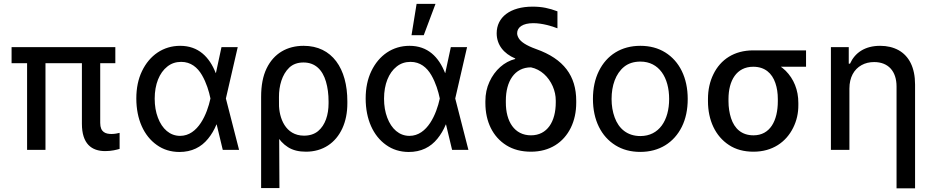

<svg xmlns="http://www.w3.org/2000/svg" viewBox="-20 -796 4954 1020"><path d="M41.5 -545.5V-460.2H592.7V-545.5ZM123.9 -545.5V0H221.6V-545.5ZM415.1 -138.8C415.1 -32 466.3 6.7 539.1 6.7C573.5 6.7 598.7 -0.4 615.4 -5V-90.2C606.5 -87.7 588.8 -84.2 572.8 -84.2C541.9 -84.2 512.4 -93 512.4 -142.8V-545.5H415.1Z M932.2 11.4C998.9 11.7 1049.4 -14.6 1085.2 -58.9C1103.3 -81 1118.3 -106.2 1130 -134.9H1161.6L1179.7 -271.3L1242.9 -545.5H1156.6L1097.7 -271.3C1080.6 -192.5 1033 -74.2 936.8 -74.2C882.8 -74.2 841.3 -111.2 818.9 -170.8C807.5 -200.6 801.8 -234.4 801.8 -272C801.8 -348.4 826.7 -409.4 869 -442.5C889.9 -459.2 914.4 -467.3 942.5 -467.3C993.6 -467.3 1029.1 -437.9 1052.9 -397C1076.7 -356.2 1090.6 -309.3 1097.7 -274.1L1163.4 0H1250L1179.7 -274.1L1161.6 -408H1126.1C1092.3 -493.6 1034.1 -552.6 937.1 -552.6C847.3 -552.6 774.5 -502.1 734.4 -418.3C714.1 -376.1 704.2 -327.8 704.2 -272.7C704.2 -162.3 744.3 -74.2 812.9 -25.9C846.9 -1.4 886.7 11 932.2 11.4Z M1464.5 203.1 1462 -279.8C1461.6 -339.8 1478.3 -400.2 1516.7 -436.8C1535.9 -454.9 1561.1 -464.1 1592.3 -464.1C1654.5 -464.1 1693.2 -425.1 1711.6 -362.6C1720.9 -331 1725.5 -295.8 1725.5 -257.1V-247.2C1725.5 -186.1 1708.1 -131.4 1669.7 -99.4C1650.2 -83.5 1625.4 -75.3 1594.8 -75.3C1495.7 -75.6 1462 -170.1 1462 -244L1404.1 -183.9C1427.9 -105.5 1458.8 -46.2 1509.9 -14.2C1535.2 2.1 1567.1 9.9 1605.1 9.9C1695.7 9.9 1763.1 -36.9 1798.7 -114C1816.4 -152.7 1825.3 -197.1 1825.3 -247.2V-257.1C1825.3 -344.8 1805.4 -418 1766 -470.5C1726.6 -522.7 1668.7 -552.6 1593 -552.6C1506 -552.6 1435 -512.8 1396.3 -432.5C1376.8 -392.4 1367.2 -342 1367.2 -281.6V203.1Z M2150.6 11.4C2217.3 11.7 2267.8 -14.6 2303.6 -58.9C2321.7 -81 2336.6 -106.2 2348.4 -134.9H2380L2398.1 -271.3L2461.3 -545.5H2375L2316.1 -271.3C2299 -192.5 2251.4 -74.2 2155.2 -74.2C2101.2 -74.2 2059.7 -111.2 2037.3 -170.8C2025.9 -200.6 2020.2 -234.4 2020.2 -272C2020.2 -348.4 2045.1 -409.4 2087.4 -442.5C2108.3 -459.2 2132.8 -467.3 2160.9 -467.3C2212 -467.3 2247.5 -437.9 2271.3 -397C2295.1 -356.2 2308.9 -309.3 2316.1 -274.1L2381.7 0H2468.4L2398.1 -274.1L2380 -408H2344.5C2310.7 -493.6 2252.5 -552.6 2155.5 -552.6C2065.7 -552.6 1992.9 -502.1 1952.8 -418.3C1932.5 -376.1 1922.6 -327.8 1922.6 -272.7C1922.6 -162.3 1962.7 -74.2 2031.2 -25.9C2065.3 -1.4 2105.1 11 2150.6 11.4ZM2231.2 -609 2293.7 -775.6H2193.2L2166.2 -609Z M2618.6 -619.3C2618.6 -557.9 2655.9 -511.4 2717 -485.4V-482.6C2659.1 -468.4 2608.7 -423.7 2580.3 -361.5C2565.7 -330.3 2558.6 -295.8 2558.6 -258.5V-248.6C2558.6 -150.2 2597.7 -69.2 2670.1 -24.1C2706.3 -1.4 2750 9.9 2800.8 9.9C2900.6 9.9 2973.7 -38.7 3012.4 -117.2C3031.6 -156.6 3041.2 -201 3041.2 -250.4V-260.3C3041.2 -392 2975.9 -483 2828.5 -535.2C2773.1 -555 2746.1 -574.9 2735.4 -593.4C2730.1 -602.6 2727.3 -611.2 2727.3 -619.3C2727.3 -650.9 2756.7 -672.9 2813.2 -672.9C2860.4 -672.9 2913 -657 2941.4 -645.6V-735.8C2897 -752.5 2859.4 -760.7 2809.3 -760.7C2690.3 -760.7 2618.6 -704.5 2618.6 -619.3ZM2667.3 -261.7C2667.3 -362.9 2713.1 -438.2 2800.8 -438.2C2853.7 -427.2 2894.2 -387.8 2916.2 -338.1C2927.2 -312.9 2932.5 -287.6 2932.5 -261.7V-252.1C2932.5 -149.9 2887.4 -77.1 2800.8 -77.1C2713.1 -77.1 2666.9 -150.6 2667.3 -252.1Z M3381.7 11C3483 11 3560.4 -38.4 3602.3 -122.5C3623.2 -164.8 3633.5 -213.8 3633.5 -270.2C3633.5 -383.5 3589.5 -470.5 3514.2 -517.4C3476.6 -540.8 3432.5 -552.6 3381.7 -552.6C3280.9 -552.6 3203.5 -503.6 3161.6 -418.7C3140.6 -376.4 3130 -326.7 3130 -270.2C3130 -157.7 3174 -71 3249.6 -24.1C3287.3 -0.7 3331.3 11 3381.7 11ZM3382.1 -73.2C3312.5 -73.2 3267 -112.6 3245.4 -172.2C3234.4 -202.1 3229 -234.7 3229 -270.2C3229 -341.3 3250.4 -404.5 3295.8 -441.4C3318.5 -459.5 3347.3 -468.8 3382.1 -468.8C3481.5 -468.8 3534.8 -383.9 3534.8 -270.2C3534.8 -157 3481.5 -73.2 3382.1 -73.2Z M3741.1 -258.5C3741.1 -157.3 3780.2 -72.8 3852.6 -25.6C3888.5 -1.8 3932.2 9.9 3983 9.9C4083.8 9.9 4155.9 -41.2 4193.5 -116.8C4212.4 -154.5 4221.6 -195 4221.2 -238.6V-248.6C4221.6 -318.2 4196.4 -377.5 4153.8 -420.1C4132.1 -441.1 4107.2 -457.4 4079.2 -468.4C4045.1 -481.5 4025.6 -501.1 4008.9 -515.3C4000.4 -522.4 3991.1 -526.6 3981.5 -528.4C3880.3 -528.4 3807.9 -479.8 3769.9 -401.6C3750.7 -362.6 3741.1 -318.5 3741.1 -269.9ZM3850.1 -269.9C3850.1 -367.9 3892.8 -441.4 3981.5 -441.4C4043.7 -441.4 4081.3 -407 4099.1 -355.1C4108 -329.2 4112.2 -300.8 4112.2 -269.9V-258.5C4112.2 -154.1 4070.7 -77.1 3983 -77.1C3920.1 -77.1 3881.7 -112.9 3863.6 -168.3C3854.8 -195.7 3850.1 -225.9 3850.1 -258.5ZM3981.5 -528.4V-441.4H4262.1V-528.4Z M4492.5 -325.3C4492.5 -385.3 4517 -427.9 4556.8 -449.9C4576.3 -460.9 4598.7 -466.3 4623.9 -466.3C4698.9 -466.3 4742.9 -417.6 4742.9 -336.6V204.5H4841.3V-346.9C4841.3 -437.9 4808.9 -498.6 4753.6 -529.5C4725.5 -544.7 4693.2 -552.6 4655.9 -552.6C4573.9 -552.6 4521.3 -514.9 4495.7 -457.7H4489V-545.5H4394.2V0H4492.5Z"/></svg>

Font: Inter 465
Style: Regular
Weight: 400
Designer: Rasmus Andersson
Foundry: rsms
Version: Version 3.019;Glyphs 3.1.2 (3151)